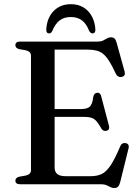

<svg xmlns="http://www.w3.org/2000/svg" viewBox="-20 -904 684 942"><path d="M204.5 -369H377Q408.5 -369 421 -381.2Q433.5 -393.5 437.5 -428Q439.5 -438 444.2 -443Q449 -448 456.5 -449Q472 -450.5 476.5 -431.5L514.5 -287.5Q517 -277 514.5 -271Q512 -265 503.5 -262.5Q495.5 -260.5 488.8 -263Q482 -265.5 477.5 -273Q464.5 -297 453.5 -309.2Q442.5 -321.5 429 -326Q415.5 -330.5 395 -330.5H204.5ZM55.5 -682.5Q55.5 -691 61.2 -695.5Q67 -700 79 -700H460.5Q476 -700 486 -705.2Q496 -710.5 505 -715.8Q514 -721 525 -721Q536 -721 542.2 -714.8Q548.5 -708.5 552.5 -693.5L591.5 -552.5Q594 -543 591 -536.2Q588 -529.5 579 -527Q569.5 -524.5 561.5 -528.2Q553.5 -532 548.5 -542Q530.5 -580.5 515.8 -604Q501 -627.5 485.8 -639.8Q470.5 -652 452.2 -656.2Q434 -660.5 409.5 -660.5H248V-82.5Q248 -60.5 261.2 -50Q274.5 -39.5 302.5 -39.5H424Q456 -39.5 478.8 -50.2Q501.5 -61 522.8 -92.8Q544 -124.5 570.5 -187.5Q574.5 -196.5 581 -199.8Q587.5 -203 595.5 -202Q605.5 -200.5 609.5 -193.8Q613.5 -187 610.5 -175.5L569.5 -9.5Q565.5 5 559 11.8Q552.5 18.5 540 18.5Q530.5 18.5 521.5 13.8Q512.5 9 502.2 4.5Q492 0 477 0H79Q67 0 61.2 -4.8Q55.5 -9.5 55.5 -17.5Q55.5 -32 74 -37L107.5 -43Q119.5 -46 125.8 -52.5Q132 -59 132 -69.5V-630.5Q132 -641 125.8 -647.5Q119.5 -654 107.5 -657L74 -663Q55.5 -668 55.5 -682.5ZM327.5 -820.5Q294.5 -820.5 272.8 -804Q251 -787.5 236.5 -752Q233 -745.5 229.5 -742.8Q226 -740 221 -740Q214 -740 210.2 -745.2Q206.5 -750.5 207 -759.5Q210.5 -816.5 243.2 -850Q276 -883.5 327.5 -883.5Q379 -883.5 411.5 -850Q444 -816.5 448 -759.5Q448.5 -750.5 444.5 -745.2Q440.5 -740 433.5 -740Q429.5 -740 425.5 -742.8Q421.5 -745.5 417.5 -752Q404 -788 381.8 -804.2Q359.5 -820.5 327.5 -820.5Z"/></svg>

Font: Fraunces 20pt
Style: Regular
Weight: 400
Version: Version 1.000;[b76b70a41]